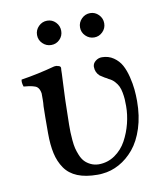

<svg xmlns="http://www.w3.org/2000/svg" viewBox="-74 -684 648 756"><g transform="rotate(-10 250.0 -306.0)"><path d="M459 -249Q459 -189.5 443.4 -140.9Q427.7 -92.3 401.6 -61Q375.5 -29.8 343 -12Q310.5 5.9 274.9 8.8Q269 9.8 255.9 9.8Q208.5 9.8 176 -3.4Q143.6 -16.6 125.2 -43.2Q106.9 -69.8 99.4 -104Q91.8 -138.2 91.8 -185.1Q91.8 -257.8 92.8 -293Q94.2 -306.2 94.2 -317.9V-344.2Q91.3 -362.3 82 -370.1Q71.3 -379.4 28.8 -382.8Q22.9 -400.4 25.9 -411.1Q92.8 -421.4 161.1 -439.9Q170.9 -441.4 174.8 -439Q187 -437.5 187 -429.2Q186 -421.4 186 -407.2Q186 -402.3 184.3 -370.4Q182.6 -338.4 182.1 -320.8Q182.1 -316.9 181.6 -308.8Q181.2 -300.8 181.2 -296.9Q180.7 -281.7 180.2 -250.2Q179.7 -218.8 179.2 -203.1Q179.2 -185.1 179.4 -173.6Q179.7 -162.1 181.4 -142.1Q183.1 -122.1 186.3 -108.9Q189.5 -95.7 196 -79.8Q202.6 -64 211.7 -54.2Q220.7 -44.4 234.9 -37.4Q249 -30.3 267.1 -29.8Q303.2 -29.8 332.3 -49.8Q361.3 -69.8 378.4 -101.3Q395.5 -132.8 404.3 -168Q413.1 -203.1 413.1 -236.8Q413.1 -252.9 412.4 -264.6Q411.6 -276.4 408.9 -291.3Q406.2 -306.2 401.1 -316.9Q396 -327.6 386.5 -337.9Q377 -348.1 363.8 -354Q356.9 -358.9 350.1 -361.8Q344.7 -364.7 331.1 -374Q314.9 -388.7 314.9 -411.1V-412.1Q315.4 -424.8 326.7 -433.8Q337.9 -442.9 352.1 -442.9Q378.4 -442.9 398.7 -429Q418.9 -415 429.9 -394.8Q440.9 -374.5 447.8 -346.7Q454.6 -318.8 456.8 -295.9Q459 -272.9 459 -249ZM130.6 -539.1Q116.2 -553.2 116.2 -573.2Q116.2 -593.3 130.6 -607.7Q145 -622.1 165 -622.1Q185.1 -622.1 199 -607.7Q212.9 -593.3 212.9 -573.2Q212.9 -553.2 199 -539.1Q185.1 -524.9 165 -524.9Q145 -524.9 130.6 -539.1ZM336.9 -622.1Q356.4 -622.1 370.6 -607.7Q384.8 -593.3 384.8 -573.2Q384.8 -553.2 370.6 -539.1Q356.4 -524.9 336.9 -524.9Q316.9 -524.9 302.5 -539.1Q288.1 -553.2 288.1 -573.2Q288.1 -593.3 302.5 -607.7Q316.9 -622.1 336.9 -622.1Z"/></g></svg>

Font: Common Serif News
Style: Regular
Weight: 450
Designer: Philipp H. Poll, Khaled Hosny
Foundry: Stefan Peev, Context Ltd.
Version: Version 1.026